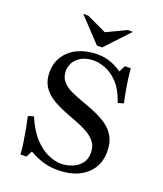

<svg xmlns="http://www.w3.org/2000/svg" viewBox="-157 -969 918 1082"><g transform="rotate(20 301.5 -428.5)"><path d="M171 -530Q171 -495 191 -471Q211 -447 245 -431Q279 -415 319 -401Q359 -387 398.5 -370.5Q438 -354 472 -330.5Q506 -307 526 -271.5Q546 -236 546 -183Q546 -122 517 -79Q488 -36 437 -13Q386 10 318 10Q268 10 225.5 -3.5Q183 -17 147 -39L127 -1H92Q90 -35 84 -73.5Q78 -112 71 -150Q64 -188 57 -219L90 -229Q122 -153 163 -109.5Q204 -66 246 -48Q288 -30 324 -30Q355 -30 387 -42Q419 -54 440.5 -79.5Q462 -105 462 -145Q462 -184 442 -209.5Q422 -235 388 -253.5Q354 -272 314.5 -286.5Q275 -301 235 -317.5Q195 -334 161.5 -356Q128 -378 107.5 -411Q87 -444 87 -493Q87 -551 116 -593Q145 -635 195 -657.5Q245 -680 308 -680Q351 -680 386 -667.5Q421 -655 455 -631L475 -670H510Q514 -619 522.5 -568.5Q531 -518 541 -471L508 -461Q482 -536 445 -574Q408 -612 370 -626Q332 -640 301 -640Q244 -640 207.5 -609.5Q171 -579 171 -530ZM421 -867H451L318 -725H287L153 -867H183L303 -811Z"/></g></svg>

Font: Brygada 1918 Medium
Style: Regular
Weight: 500
Designer: Mateusz Machalski | Borys Kosmynka | Przemek Hoffer
Foundry: NIEPODLEGLA 2018
Version: Version 3.006